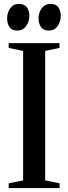

<svg xmlns="http://www.w3.org/2000/svg" viewBox="-20 -964 350 984"><path d="M68.5 -807.5Q41 -807.5 28.8 -825.2Q16.5 -843 16.5 -869.5Q16.5 -899 32.5 -921.5Q48.5 -944 76 -944H78Q105.5 -944 118 -926.2Q130.5 -908.5 130.5 -882.5Q130.5 -853.5 114 -830.5Q97.5 -807.5 70 -807.5ZM230 -807.5Q202.5 -807.5 190 -825.5Q177.5 -843.5 177.5 -869.5Q177.5 -899 193.8 -921.5Q210 -944 237.5 -944H239.5Q267 -944 279.2 -926.2Q291.5 -908.5 291.5 -882.5Q291.5 -853.5 275.5 -830.5Q259.5 -807.5 231.5 -807.5ZM98.5 -39.5V-703L24.5 -718.5V-743H285V-718.5L211.5 -703V-39.5L285.5 -24.5V0H24.5V-24.5Z"/></svg>

Font: Merriweather 120pt Medium
Style: Regular
Weight: 500
Version: Version 2.100